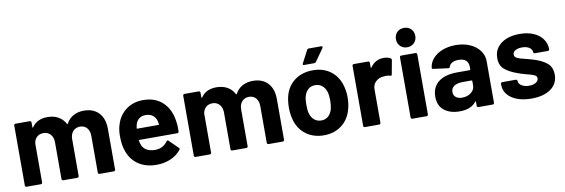

<svg xmlns="http://www.w3.org/2000/svg" viewBox="-54 -1132 4534 1542"><g transform="rotate(-10 2213.5 -361.0)"><path d="M622 -522Q700 -522 744 -475Q788 -428 788 -343V-12Q788 -7 784.5 -3.5Q781 0 776 0H659Q654 0 650.5 -3.5Q647 -7 647 -12V-312Q647 -353 626 -377Q605 -401 570 -401Q535 -401 513 -377Q491 -353 491 -313V-12Q491 -7 487.5 -3.5Q484 0 479 0H363Q358 0 354.5 -3.5Q351 -7 351 -12V-312Q351 -352 329 -376.5Q307 -401 272 -401Q240 -401 218.5 -382Q197 -363 193 -329V-12Q193 -7 189.5 -3.5Q186 0 181 0H64Q59 0 55.5 -3.5Q52 -7 52 -12V-502Q52 -507 55.5 -510.5Q59 -514 64 -514H181Q186 -514 189.5 -510.5Q193 -507 193 -502V-463Q193 -460 194.5 -459.5Q196 -459 196 -459Q198 -459 199 -461Q240 -522 326 -522Q376 -522 413.5 -501Q451 -480 471 -441Q473 -438 474 -438Q476 -438 478 -441Q500 -482 537.5 -502Q575 -522 622 -522Z M1339 -310Q1344 -282 1344 -248Q1344 -237 1343 -225Q1342 -213 1330 -213H1021Q1017 -213 1017 -210Q1017 -209 1017 -208Q1020 -188 1028 -168Q1054 -112 1134 -112Q1198 -113 1235 -164Q1239 -170 1244 -170Q1247 -170 1251 -166L1323 -95Q1328 -90 1328 -86Q1328 -84 1324 -78Q1291 -37 1239 -14.5Q1187 8 1125 8Q1039 8 979.5 -31Q920 -70 894 -140Q873 -190 873 -271Q873 -326 888 -368Q911 -439 968.5 -481Q1026 -523 1105 -523Q1205 -523 1265.5 -465Q1326 -407 1339 -310ZM1106 -401Q1043 -401 1023 -342Q1019 -329 1016 -310Q1016 -305 1021 -305H1194Q1199 -305 1199 -308Q1199 -309 1198 -310Q1193 -338 1193 -338Q1193 -338 1193 -338Q1184 -368 1161.5 -384.5Q1139 -401 1106 -401Z M2000 -522Q2078 -522 2122 -475Q2166 -428 2166 -343V-12Q2166 -7 2162.5 -3.5Q2159 0 2154 0H2037Q2032 0 2028.5 -3.5Q2025 -7 2025 -12V-312Q2025 -353 2004 -377Q1983 -401 1948 -401Q1913 -401 1891 -377Q1869 -353 1869 -313V-12Q1869 -7 1865.5 -3.5Q1862 0 1857 0H1741Q1736 0 1732.5 -3.5Q1729 -7 1729 -12V-312Q1729 -352 1707 -376.5Q1685 -401 1650 -401Q1618 -401 1596.5 -382Q1575 -363 1571 -329V-12Q1571 -7 1567.5 -3.5Q1564 0 1559 0H1442Q1437 0 1433.5 -3.5Q1430 -7 1430 -12V-502Q1430 -507 1433.5 -510.5Q1437 -514 1442 -514H1559Q1564 -514 1567.5 -510.5Q1571 -507 1571 -502V-463Q1571 -460 1572.5 -459.5Q1574 -459 1574 -459Q1576 -459 1577 -461Q1618 -522 1704 -522Q1754 -522 1791.5 -501Q1829 -480 1849 -441Q1851 -438 1852 -438Q1854 -438 1856 -441Q1878 -482 1915.5 -502Q1953 -522 2000 -522Z M2489 8Q2405 8 2345 -36Q2285 -80 2263 -156Q2249 -203 2249 -258Q2249 -317 2263 -364Q2286 -438 2346 -480Q2406 -522 2490 -522Q2572 -522 2630 -480.5Q2688 -439 2712 -365Q2728 -315 2728 -260Q2728 -206 2714 -159Q2692 -81 2632.5 -36.5Q2573 8 2489 8ZM2489 -113Q2522 -113 2545 -133Q2568 -153 2578 -188Q2586 -220 2586 -258Q2586 -300 2578 -329Q2567 -363 2544 -382Q2521 -401 2488 -401Q2454 -401 2431.5 -382Q2409 -363 2399 -329Q2391 -305 2391 -258Q2391 -213 2398 -188Q2408 -153 2431.5 -133Q2455 -113 2489 -113ZM2429 -576Q2422 -576 2420.5 -579Q2419 -582 2419 -584Q2419 -586 2421 -590L2474 -691Q2478 -700 2489 -700H2590Q2597 -700 2598.5 -697Q2600 -694 2600 -692Q2600 -689 2598 -685L2527 -584Q2522 -576 2513 -576Z M3067 -521Q3103 -521 3124 -507Q3130 -504 3130 -496Q3130 -494 3130 -492L3109 -378Q3108 -370 3102 -370Q3099 -370 3095 -371Q3080 -376 3060 -376Q3052 -376 3038 -374Q3002 -371 2977 -347.5Q2952 -324 2952 -285V-12Q2952 -7 2948.5 -3.5Q2945 0 2940 0H2823Q2818 0 2814.5 -3.5Q2811 -7 2811 -12V-502Q2811 -507 2814.5 -510.5Q2818 -514 2823 -514H2940Q2945 -514 2948.5 -510.5Q2952 -507 2952 -502V-464Q2952 -461 2953.5 -460.5Q2955 -460 2955 -460Q2956 -460 2957 -461Q2998 -521 3067 -521Z M3270 -572Q3236 -572 3213.5 -594.5Q3191 -617 3191 -651Q3191 -686 3213 -708Q3235 -730 3270 -730Q3305 -730 3327 -708Q3349 -686 3349 -651Q3349 -617 3326.5 -594.5Q3304 -572 3270 -572ZM3210 0Q3205 0 3201.5 -3.5Q3198 -7 3198 -12V-503Q3198 -508 3201.5 -511.5Q3205 -515 3210 -515H3327Q3332 -515 3335.5 -511.5Q3339 -508 3339 -503V-12Q3339 -7 3335.5 -3.5Q3332 0 3327 0Z M3654 -522Q3719 -522 3770 -499.5Q3821 -477 3849.5 -438Q3878 -399 3878 -351V-12Q3878 -7 3874.5 -3.5Q3871 0 3866 0H3749Q3744 0 3740.5 -3.5Q3737 -7 3737 -12V-45Q3737 -48 3736 -48.5Q3735 -49 3734 -49Q3733 -49 3731 -47Q3689 8 3596 8Q3518 8 3470 -30Q3422 -68 3422 -142Q3422 -219 3476 -261.5Q3530 -304 3630 -304H3732Q3737 -304 3737 -309V-331Q3737 -364 3717 -382.5Q3697 -401 3657 -401Q3626 -401 3605.5 -390Q3585 -379 3579 -359Q3576 -349 3568 -349Q3567 -349 3566 -349L3445 -365Q3434 -367 3434 -373Q3434 -373 3434 -374Q3438 -416 3467.5 -450Q3497 -484 3545.5 -503Q3594 -522 3654 -522ZM3634 -97Q3677 -97 3707 -120Q3737 -143 3737 -179V-215Q3737 -220 3732 -220H3660Q3615 -220 3589.5 -203Q3564 -186 3564 -155Q3564 -128 3583 -112.5Q3602 -97 3634 -97Z M4182 7Q4115 7 4065 -12Q4015 -31 3987.5 -65Q3960 -99 3960 -142V-152Q3960 -157 3963.5 -160.5Q3967 -164 3972 -164H4083Q4088 -164 4091.5 -160.5Q4095 -157 4095 -152V-151Q4095 -129 4119.5 -113.5Q4144 -98 4181 -98Q4215 -98 4236 -111.5Q4257 -125 4257 -145Q4257 -163 4239 -172Q4221 -181 4180 -191Q4133 -203 4106 -214Q4042 -236 4004 -268Q3966 -300 3966 -360Q3966 -434 4023.5 -477.5Q4081 -521 4176 -521Q4240 -521 4288 -500.5Q4336 -480 4362.5 -443Q4389 -406 4389 -359Q4389 -354 4385.5 -350.5Q4382 -347 4377 -347H4270Q4265 -347 4261.5 -350.5Q4258 -354 4258 -359Q4258 -381 4235.5 -396Q4213 -411 4176 -411Q4143 -411 4122 -399Q4101 -387 4101 -366Q4101 -346 4121.5 -336Q4142 -326 4190 -315Q4201 -312 4215 -308.5Q4229 -305 4245 -300Q4316 -279 4357 -246Q4398 -213 4398 -150Q4398 -76 4339.5 -34.5Q4281 7 4182 7Z"/></g></svg>

Font: LinhAnh
Style: Bold
Weight: 700
Designer: Jeremy Tribby
Foundry: Tribby Type
Version: Version 1.408